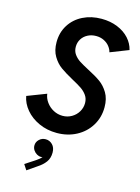

<svg xmlns="http://www.w3.org/2000/svg" viewBox="-144 -807 843 1158"><g transform="rotate(15 277.0 -228.0)"><path d="M22.9 -160.2 142.1 -206.1Q145.5 -178.2 163.1 -154.1Q180.7 -129.9 207.5 -115.5Q234.4 -101.1 265.1 -101.1Q295.9 -101.1 321.5 -116Q347.2 -130.9 362.1 -156Q377 -181.2 377 -210Q377 -237.8 362.5 -258.3Q348.1 -278.8 326.4 -293.5Q304.7 -308.1 266.6 -328.6Q218.3 -355 188.2 -376.7Q158.2 -398.4 137 -434.1Q115.7 -469.7 115.7 -521.5Q115.7 -582 145.3 -628.9Q174.8 -675.8 226.6 -701.7Q278.3 -727.5 342.8 -727.5Q397.5 -727.5 442.4 -709.2Q487.3 -690.9 515.9 -659.2Q544.4 -627.4 553.2 -588.9L439.5 -544.4Q435.1 -563 421.6 -580.1Q408.2 -597.2 386.5 -607.9Q364.7 -618.7 337.4 -618.7Q308.1 -618.7 284.7 -606.2Q261.2 -593.8 248 -572.3Q234.9 -550.8 234.9 -524.4Q234.9 -497.1 249.3 -477.3Q263.7 -457.5 284.7 -443.8Q305.7 -430.2 343.8 -410.2Q392.6 -385.3 423.1 -363.5Q453.6 -341.8 475.3 -305.7Q497.1 -269.5 497.1 -216.3Q497.1 -152.8 465.8 -101.6Q434.6 -50.3 379.9 -21.2Q325.2 7.8 257.8 7.8Q196.8 7.8 146 -15.4Q95.2 -38.6 63 -77.1Q30.8 -115.7 22.9 -160.2ZM117.7 239.3 173.3 203.1 182.6 196.8Q204.6 182.1 213.4 170.9Q207.5 171.9 203.6 171.9Q190.4 171.9 177.5 164.3Q164.6 156.7 156.2 143.8Q147.9 130.9 147.9 115.2Q147.9 93.3 164.6 77.4Q181.2 61.5 204.6 61.5Q229.5 61.5 247.3 79.6Q265.1 97.7 265.1 128.9Q265.1 164.1 247.3 188.2Q229.5 212.4 199.7 231.4L139.6 272.9Z"/></g></svg>

Font: Reddit Sans Fudge SmBold Italic
Style: Regular
Weight: 600
Italic angle: -11.25°
Designer: Stephen Hutchings
Version: Version 1.013